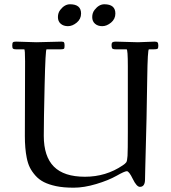

<svg xmlns="http://www.w3.org/2000/svg" viewBox="-20 -861 795 895"><path d="M420.7 -814.7Q441.2 -841.1 466.3 -841.1Q517.8 -841.1 517.8 -797.9Q517.8 -772.5 497.7 -755.7Q477.5 -739 456.7 -739Q435.8 -739 422.9 -750.4Q409.9 -761.7 409.9 -781.2Q409.9 -800.8 420.7 -814.7ZM260.7 -814.7Q281.2 -841.1 306.4 -841.1Q357.9 -841.1 357.9 -797.9Q357.9 -772.5 337.8 -755.7Q317.6 -739 296.8 -739Q275.9 -739 262.9 -750.4Q250 -761.7 250 -781.2Q250 -800.8 260.7 -814.7ZM96.9 -575Q96.9 -631.1 93 -631.1H54.9Q44.7 -631.1 40.9 -634Q37.1 -637 37.1 -648.9Q37.1 -660.9 40.6 -663.9Q44.2 -667 54.9 -667L149.9 -664.1L266.1 -667Q276.1 -667 278.6 -663.2Q281 -659.4 281 -647.6Q281 -635.7 277.7 -633.4Q274.4 -631.1 262 -631.1H197Q191.9 -631.1 188 -464.2Q184.1 -297.4 184.1 -228Q184.1 -131.6 231.1 -84.4Q278.1 -37.1 376 -37.1Q473.9 -37.1 552 -90.1Q563.5 -97.7 568.2 -103.9Q573 -110.1 574.5 -134.6Q575.9 -159.2 575.9 -247.1V-552Q575.9 -631.1 570.1 -631.1H520Q504.2 -631.1 502.1 -637Q500 -642.8 500 -651.7Q500 -660.6 504.4 -663.8Q508.8 -667 520 -667L623 -664.1L700.9 -667Q711.4 -667 714.7 -663Q718 -658.9 718 -647.5Q718 -636 714 -633.5Q710 -631.1 697 -631.1H674.1Q668.2 -631.1 666.3 -496.3Q664.3 -361.6 663.1 -310.5Q661.9 -259.5 660 -188.7Q658.2 -117.9 657.1 -75.8Q656 -33.7 656 -24.9Q656 10 632.1 10Q616.9 10 599.2 -26.5Q581.5 -63 571.3 -63Q561 -63 523.1 -41.5Q485.1 -20 428.3 -3.1Q371.6 13.9 323.5 13.9Q275.4 13.9 241.6 6.7Q207.8 -0.5 184.7 -12.2Q161.6 -23.9 145 -42.7Q128.4 -61.5 119 -80.6Q109.6 -99.6 104.5 -126Q95.9 -168.7 95.9 -227.1Z"/></svg>

Font: Fanwood Text
Style: Regular
Weight: 400
Version: Version 1.1001